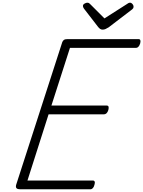

<svg xmlns="http://www.w3.org/2000/svg" viewBox="-20 -1399 1058 1419"><path d="M130 0Q111 0 103 -7Q95 -14 99 -32L440 -1087Q444 -1098 452.5 -1104Q461 -1110 479 -1110H1003Q1014 -1110 1017 -1102Q1020 -1094 1016 -1078Q1011 -1062 1003 -1053.5Q995 -1045 985 -1045H497L360 -619H768Q779 -619 782 -611Q785 -603 781 -587Q776 -570 767.5 -562Q759 -554 749 -554H339L183 -65H665Q676 -65 679.5 -57Q683 -49 678 -33Q674 -17 666 -8.5Q658 0 647 0ZM941 -1379Q951 -1379 959 -1369.5Q967 -1360 967 -1351Q967 -1343 964.5 -1338.5Q962 -1334 957 -1330L783 -1197Q770 -1189 760 -1184.5Q750 -1180 738 -1180Q728 -1180 720 -1185.5Q712 -1191 705 -1200L600 -1336Q596 -1342 594.5 -1346.5Q593 -1351 593 -1355Q593 -1366 605 -1372.5Q617 -1379 624 -1379Q634 -1379 638.5 -1375.5Q643 -1372 648 -1367L752 -1263L915 -1367Q922 -1372 928 -1375.5Q934 -1379 941 -1379Z"/></svg>

Font: Playwrite CU Light
Style: Regular
Weight: 300
Designer: Veronika Burian, José Scaglione
Foundry: TypeTogether
Version: Version 1.002